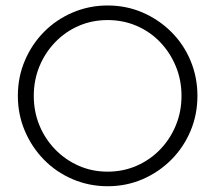

<svg xmlns="http://www.w3.org/2000/svg" viewBox="-20 -655 769 686"><path d="M364.6 10.4Q298.6 10.4 239.9 -14.6Q181.2 -39.6 137.5 -84Q93.8 -128.5 68.8 -187.2Q43.8 -245.8 43.8 -312.5Q43.8 -379.9 68.8 -438.5Q93.8 -497.2 137.5 -541.3Q181.2 -585.4 239.9 -610.4Q298.6 -635.4 364.6 -635.4Q431.2 -635.4 489.2 -610.4Q547.2 -585.4 591.7 -541.3Q636.1 -497.2 660.8 -438.2Q685.4 -379.2 685.4 -312.5Q685.4 -245.8 660.8 -187.2Q636.1 -128.5 591.7 -84Q547.2 -39.6 489.2 -14.6Q431.2 10.4 364.6 10.4ZM364.6 -41.7Q420.1 -41.7 468.4 -62.8Q516.7 -84 552.4 -121.2Q588.2 -158.3 608.3 -207.3Q628.5 -256.2 628.5 -312.5Q628.5 -368.8 608.3 -417.7Q588.2 -466.7 552.4 -504.2Q516.7 -541.7 468.4 -562.5Q420.1 -583.3 364.6 -583.3Q309 -583.3 261.1 -562.5Q213.2 -541.7 177.1 -504.2Q141 -466.7 120.8 -417.7Q100.7 -368.8 100.7 -312.5Q100.7 -256.2 120.8 -207.3Q141 -158.3 177.1 -121.2Q213.2 -84 261.1 -62.8Q309 -41.7 364.6 -41.7Z"/></svg>

Font: Afacad Flux Light
Style: Regular
Weight: 300
Designer: Kristian Moeller
Foundry: Dicotype
Version: Version 1.100